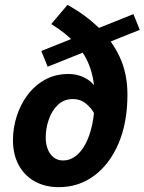

<svg xmlns="http://www.w3.org/2000/svg" viewBox="-20 -760 596 792"><path d="M223.2 12Q166.3 12 123.7 -11.6Q81.1 -35.2 57.3 -78.9Q33.5 -122.6 33.5 -182.1Q33.5 -231.8 48.8 -280.1Q64 -328.4 93.4 -367.8Q122.8 -407.2 165.3 -431Q207.9 -454.8 262.6 -454.8Q305.9 -454.8 341.5 -432.2Q377 -409.5 389.2 -363.1L369.6 -290.2Q357.2 -314.4 334.3 -332.9Q311.4 -351.4 280.4 -351.4Q244.1 -351.4 219.1 -327.8Q194.1 -304.3 181.4 -267.5Q168.6 -230.8 168.6 -192.7Q168.6 -166.6 176.8 -145.1Q185 -123.7 201.1 -110.9Q217.3 -98 240.7 -98Q267.8 -98 291.3 -115.5Q314.8 -132.9 332.7 -166.4Q350.6 -199.8 360.6 -247.5Q370.6 -295.1 370.6 -355.4Q370.6 -426.4 351.8 -480.4Q333.1 -534.5 293.7 -578.2Q254.3 -622 191.4 -660.8L258.5 -740.1Q329.8 -700.5 385.8 -647.2Q441.8 -593.8 473.7 -525.2Q505.7 -456.6 505.7 -369.7Q505.7 -254.4 469.1 -168.6Q432.5 -82.8 368.7 -35.4Q304.9 12 223.2 12ZM176.6 -484.8 150.4 -549.6 530.4 -701.8 556.5 -636.9Z"/></svg>

Font: Source Sans Variable
Style: Italic
Weight: 200
Italic angle: -11°
Designer: Paul D. Hunt
Foundry: Adobe Systems Incorporated
Version: Version 3.006;hotconv 1.0.111;makeotfexe 2.5.65597